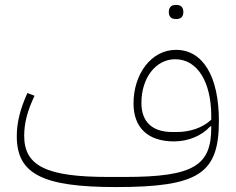

<svg xmlns="http://www.w3.org/2000/svg" viewBox="-20 -746 956 778"><path d="M691 -669H696C712 -669 723 -678 723 -697C723 -717 712 -726 696 -726H691C675 -726 664 -717 664 -697C664 -678 675 -669 691 -669ZM450 12C785 12 867 -42 867 -256C867 -437 802 -544 693 -544C593 -544 521 -446 521 -327C521 -229 579 -173 685 -173C743 -173 798 -196 832 -234H836V-229C836 -76 766 -29 487 -29H418C169 -29 78 -73 78 -196C78 -247 91 -297 120 -358L91 -369C62 -305 48 -250 48 -194C48 -41 152 12 450 12ZM695 -211H679C597 -211 553 -252 553 -329C553 -430 611 -506 690 -506C781 -506 836 -412 836 -276V-261C801 -228 750 -211 695 -211Z"/></svg>

Font: IBM Plex Arabic ExtraLight
Style: Regular
Weight: 200
Designer: Mike Abbink, Paul van der Laan, Pieter van Rosmalen, Wael Morcos, Khajak Apelian
Foundry: Bold Monday
Version: Version 1.0